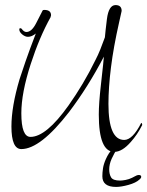

<svg xmlns="http://www.w3.org/2000/svg" viewBox="-20 -587 580 756"><path d="M430 11Q369 11 369 -136Q369 -158 371 -186.5Q373 -215 377 -250Q389 -357 389 -364Q327 -245 252 -146Q139 0 64 0Q25 0 25 -89Q25 -167 57 -275Q65 -300 80.5 -345Q96 -390 121 -455Q105 -442 90 -442Q79 -442 67.5 -451.5Q56 -461 56 -471Q56 -476 60 -476Q62 -475 63 -475Q64 -475 65 -474Q74 -461 84 -461Q105 -461 123 -497Q127 -505 133.5 -517.5Q140 -530 148 -546Q150 -548 154 -548Q181 -548 181 -527Q181 -525 179 -519Q135 -440 101 -335Q64 -221 64 -141Q64 -48 100 -48Q162 -48 250 -172Q279 -213 305.5 -257.5Q332 -302 356 -351Q366 -370 375 -392.5Q384 -415 393 -440Q394 -452 396 -470Q398 -488 401 -512Q408 -567 435 -567Q459 -567 459 -544L449 -499Q427 -402 417 -322Q407 -242 407 -178Q407 -36 469 -36Q502 -36 536 -103Q539 -103 540 -96Q540 -94 539 -93Q521 -57 495 -28Q461 11 430 11ZM437 149Q383 149 383 107Q383 93 385.5 76Q388 59 397 39Q408 15 420 3Q432 -9 442 -10Q445 -10 445 -7Q429 17 419.5 38.5Q410 60 410 80Q410 99 417.5 111.5Q425 124 453 124Q461 124 474.5 121.5Q488 119 500 113Q505 111 512.5 106.5Q520 102 526 102Q536 102 536 109Q536 113 533.5 115.5Q531 118 529 120Q515 133 486 141Q457 149 437 149Z"/></svg>

Font: Shalimar
Style: Regular
Weight: 400
Designer: Robert E. Leuschke
Foundry: Robert E. Leuschke
Version: Version 1.010; ttfautohint (v1.8.3)